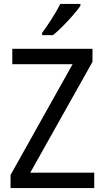

<svg xmlns="http://www.w3.org/2000/svg" viewBox="-20 -1057 535 984"><path d="M463 -93H34V-160L352 -728H43V-807H454V-740L135 -172H463ZM392 -1027Q379 -1008 354.5 -979.5Q330 -951 302 -923Q274 -895 252 -877H196V-889Q220 -921 246 -962Q272 -1003 289 -1037H392Z"/></svg>

Font: Noto Sans Kannada UI SemiCondensed
Style: Regular
Weight: 400
Width: 4
Designer: Jelle Bosma - Monotype Design Team
Foundry: Monotype Imaging Inc.
Version: Version 2.005; ttfautohint (v1.8.4.7-5d5b)